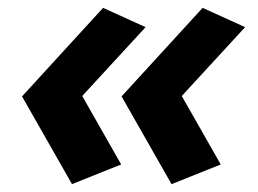

<svg xmlns="http://www.w3.org/2000/svg" viewBox="-20 -507 656 488"><path d="M189 -263 350 -438 242 -487 36 -262 163 -39 288 -89ZM442 -263 603 -438 495 -487 289 -262 416 -39 541 -89Z"/></svg>

Font: Geom Bold
Style: Bold Italic
Weight: 700
Italic angle: -10°
Version: Version 1.102